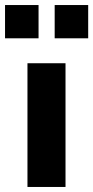

<svg xmlns="http://www.w3.org/2000/svg" viewBox="-51 -742 370 762"><path d="M58 0V-491H209V0ZM166 -590V-722H299V-590ZM-31 -590V-722H102V-590Z"/></svg>

Font: Nunito Sans 12pt ExtraLight 12pt ExtraBold
Style: Regular
Weight: 800
Version: Version 3.101;gftools[0.9.27]